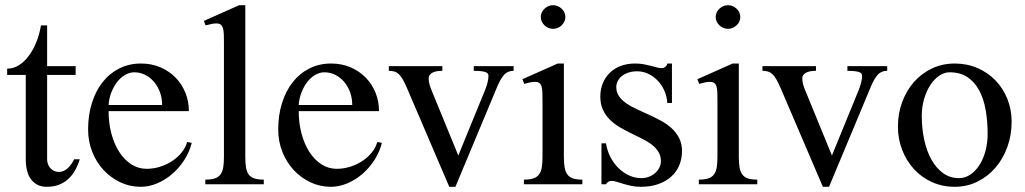

<svg xmlns="http://www.w3.org/2000/svg" viewBox="-20 -716 3982 746"><path d="M7.8 -424.8V-449.2Q31.7 -449.2 53 -462.4Q74.2 -475.6 91.3 -498.3Q108.4 -521 120.8 -551.5Q133.3 -582 139.2 -617.2H163.1V-459H273.9V-424.8H163.1V-97.2Q163.1 -86.9 166.5 -77.9Q169.9 -68.8 176 -62.3Q182.1 -55.7 190.4 -51.8Q198.7 -47.9 208 -47.9Q218.8 -47.9 228 -52.2Q237.3 -56.6 244.6 -63.7Q252 -70.8 257.8 -79.6Q263.7 -88.4 268.1 -97.2H290Q282.7 -73.7 271.5 -54Q260.3 -34.2 244.6 -20Q229 -5.9 208.5 2Q188 9.8 162.1 9.8Q141.1 9.8 125.7 2Q110.4 -5.9 100.1 -19.8Q89.8 -33.7 85 -53.5Q80.1 -73.2 80.1 -97.2V-424.8Z M526.9 9.8Q484.4 9.8 447.3 -7.8Q410.2 -25.4 382.3 -55.4Q354.5 -85.4 338.4 -126Q322.3 -166.5 322.3 -212.9Q322.3 -268.6 336.9 -315.4Q351.6 -362.3 378.4 -396.5Q405.3 -430.7 443.4 -450Q481.4 -469.2 527.8 -469.2Q568.8 -469.2 603 -454.6Q637.2 -439.9 661.9 -414.8Q686.5 -389.6 700.2 -356Q713.9 -322.3 713.9 -284.2H401.9Q401.9 -237.8 412.8 -196.8Q423.8 -155.8 443.4 -125.5Q462.9 -95.2 490 -77.6Q517.1 -60.1 549.8 -60.1Q576.7 -60.1 602.5 -68.4Q628.4 -76.7 649.7 -90.8Q670.9 -105 686 -123.8Q701.2 -142.6 707 -164.1L725.1 -161.1Q716.3 -126 696.3 -94.7Q676.3 -63.5 649.4 -40.3Q622.6 -17.1 590.8 -3.7Q559.1 9.8 526.9 9.8ZM609.9 -308.1Q609.9 -334.5 601.6 -357.4Q593.3 -380.4 578.6 -397.7Q564 -415 544.2 -425Q524.4 -435.1 502 -435.1Q483.4 -435.1 466.1 -425Q448.7 -415 435.3 -397.7Q421.9 -380.4 412.8 -357.4Q403.8 -334.5 401.9 -308.1Z M933.1 -106.9Q933.1 -82.5 935.8 -65.7Q938.5 -48.8 946.3 -38.1Q954.1 -27.3 968.3 -22.7Q982.4 -18.1 1004.9 -18.1V0H777.8V-18.1Q800.8 -18.1 814.9 -22.9Q829.1 -27.8 836.9 -38.6Q844.7 -49.3 847.4 -66.2Q850.1 -83 850.1 -106.9V-549.8Q850.1 -569.3 849.6 -583.5Q849.1 -597.7 846.2 -606.9Q843.3 -616.2 837.2 -620.6Q831.1 -625 819.8 -625Q812.5 -625 802.5 -623Q792.5 -621.1 778.8 -617.2L772 -634.8L909.2 -695.8H933.1Z M1265.6 9.8Q1223.1 9.8 1186 -7.8Q1148.9 -25.4 1121.1 -55.4Q1093.3 -85.4 1077.1 -126Q1061 -166.5 1061 -212.9Q1061 -268.6 1075.7 -315.4Q1090.3 -362.3 1117.2 -396.5Q1144 -430.7 1182.1 -450Q1220.2 -469.2 1266.6 -469.2Q1307.6 -469.2 1341.8 -454.6Q1376 -439.9 1400.6 -414.8Q1425.3 -389.6 1439 -356Q1452.6 -322.3 1452.6 -284.2H1140.6Q1140.6 -237.8 1151.6 -196.8Q1162.6 -155.8 1182.1 -125.5Q1201.7 -95.2 1228.8 -77.6Q1255.9 -60.1 1288.6 -60.1Q1315.4 -60.1 1341.3 -68.4Q1367.2 -76.7 1388.4 -90.8Q1409.7 -105 1424.8 -123.8Q1439.9 -142.6 1445.8 -164.1L1463.9 -161.1Q1455.1 -126 1435.1 -94.7Q1415 -63.5 1388.2 -40.3Q1361.3 -17.1 1329.6 -3.7Q1297.9 9.8 1265.6 9.8ZM1348.6 -308.1Q1348.6 -334.5 1340.3 -357.4Q1332 -380.4 1317.4 -397.7Q1302.7 -415 1283 -425Q1263.2 -435.1 1240.7 -435.1Q1222.2 -435.1 1204.8 -425Q1187.5 -415 1174.1 -397.7Q1160.6 -380.4 1151.6 -357.4Q1142.6 -334.5 1140.6 -308.1Z M1698.7 -459V-440.9Q1672.4 -440.9 1658.9 -432.9Q1645.5 -424.8 1645.5 -412.1Q1645.5 -398.4 1649.7 -385Q1653.8 -371.6 1660.6 -356L1760.7 -111.8L1864.7 -366.2Q1871.6 -382.8 1874.8 -397.5Q1877.9 -412.1 1877.9 -421.9Q1877.9 -433.1 1863 -437Q1848.1 -440.9 1820.8 -440.9V-459H1975.6V-440.9Q1952.6 -440.9 1939 -425.8Q1925.3 -410.6 1912.6 -380.9L1749.5 9.8H1725.6L1562.5 -371.1Q1553.2 -392.6 1545.7 -406.2Q1538.1 -419.9 1530 -427.5Q1522 -435.1 1512.5 -438Q1502.9 -440.9 1490.7 -440.9V-459Z M2128.9 -695.8Q2138.7 -695.8 2147.2 -692.1Q2155.8 -688.5 2162.4 -682.1Q2168.9 -675.8 2172.9 -667.5Q2176.8 -659.2 2176.8 -649.9Q2176.8 -640.6 2172.9 -632.3Q2168.9 -624 2162.4 -617.7Q2155.8 -611.3 2147.2 -607.7Q2138.7 -604 2128.9 -604Q2119.1 -604 2110.6 -607.7Q2102.1 -611.3 2095.5 -617.7Q2088.9 -624 2085 -632.3Q2081.1 -640.6 2081.1 -649.9Q2081.1 -659.2 2085 -667.5Q2088.9 -675.8 2095.5 -682.1Q2102.1 -688.5 2110.6 -692.1Q2119.1 -695.8 2128.9 -695.8ZM2087.9 -323.2Q2087.9 -342.8 2087.4 -356.7Q2086.9 -370.6 2084.2 -379.9Q2081.5 -389.2 2075.4 -393.6Q2069.3 -397.9 2058.1 -397.9Q2050.3 -397.9 2040.3 -396Q2030.3 -394 2017.1 -390.1L2009.8 -408.2L2147 -469.2H2170.9V-106.9Q2170.9 -82.5 2173.8 -65.7Q2176.8 -48.8 2184.6 -38.1Q2192.4 -27.3 2206.3 -22.7Q2220.2 -18.1 2242.7 -18.1V0H2015.6V-18.1Q2038.6 -18.1 2052.7 -22.9Q2066.9 -27.8 2074.7 -38.6Q2082.5 -49.3 2085.2 -66.2Q2087.9 -83 2087.9 -106.9Z M2316.9 -159.2H2334.5Q2338.9 -130.9 2351.6 -106.2Q2364.3 -81.5 2382.8 -63.2Q2401.4 -44.9 2424.3 -34.4Q2447.3 -23.9 2471.7 -23.9Q2487.8 -23.9 2501.7 -29.3Q2515.6 -34.7 2525.9 -43.9Q2536.1 -53.2 2542 -64.9Q2547.9 -76.7 2547.9 -89.8Q2547.9 -110.8 2537.8 -126.7Q2527.8 -142.6 2511.2 -155Q2494.6 -167.5 2473.4 -177.7Q2452.1 -188 2430.2 -199Q2408.2 -210 2387 -222.4Q2365.7 -234.9 2349.1 -251.5Q2332.5 -268.1 2322.5 -289.8Q2312.5 -311.5 2312.5 -340.8Q2312.5 -368.7 2322 -392.1Q2331.5 -415.5 2349.1 -432.9Q2366.7 -450.2 2391.6 -459.7Q2416.5 -469.2 2447.8 -469.2Q2466.3 -469.2 2481.4 -466.3Q2496.6 -463.4 2509 -460.2Q2521.5 -457 2532 -454.1Q2542.5 -451.2 2551.8 -451.2Q2558.6 -451.2 2564.9 -456.3Q2571.3 -461.4 2572.8 -469.2H2590.8V-315.9H2572.8Q2571.3 -341.3 2561.3 -363.8Q2551.3 -386.2 2535.4 -402.8Q2519.5 -419.4 2499 -429.2Q2478.5 -439 2455.6 -439Q2437 -439 2422.1 -434.1Q2407.2 -429.2 2396.7 -420.9Q2386.2 -412.6 2380.4 -401.4Q2374.5 -390.1 2374.5 -377.9Q2374.5 -356.9 2385.5 -341.6Q2396.5 -326.2 2414.3 -314Q2432.1 -301.8 2455.1 -291.3Q2478 -280.8 2502.2 -269.8Q2526.4 -258.8 2549.3 -246.3Q2572.3 -233.9 2590.1 -217.3Q2607.9 -200.7 2618.9 -179.2Q2629.9 -157.7 2629.9 -128.9Q2629.9 -99.6 2619.4 -74.2Q2608.9 -48.8 2588.6 -30.3Q2568.4 -11.7 2538.6 -1Q2508.8 9.8 2469.7 9.8Q2449.2 9.8 2432.4 6.1Q2415.5 2.4 2401.9 -1.7Q2388.2 -5.9 2376.7 -9.5Q2365.2 -13.2 2355.5 -13.2Q2348.6 -13.2 2342.8 -9.3Q2336.9 -5.4 2334.5 0H2316.9Z M2808.6 -695.8Q2818.4 -695.8 2826.9 -692.1Q2835.4 -688.5 2842 -682.1Q2848.6 -675.8 2852.5 -667.5Q2856.4 -659.2 2856.4 -649.9Q2856.4 -640.6 2852.5 -632.3Q2848.6 -624 2842 -617.7Q2835.4 -611.3 2826.9 -607.7Q2818.4 -604 2808.6 -604Q2798.8 -604 2790.3 -607.7Q2781.7 -611.3 2775.1 -617.7Q2768.6 -624 2764.6 -632.3Q2760.7 -640.6 2760.7 -649.9Q2760.7 -659.2 2764.6 -667.5Q2768.6 -675.8 2775.1 -682.1Q2781.7 -688.5 2790.3 -692.1Q2798.8 -695.8 2808.6 -695.8ZM2767.6 -323.2Q2767.6 -342.8 2767.1 -356.7Q2766.6 -370.6 2763.9 -379.9Q2761.2 -389.2 2755.1 -393.6Q2749 -397.9 2737.8 -397.9Q2730 -397.9 2720 -396Q2710 -394 2696.8 -390.1L2689.5 -408.2L2826.7 -469.2H2850.6V-106.9Q2850.6 -82.5 2853.5 -65.7Q2856.4 -48.8 2864.3 -38.1Q2872.1 -27.3 2886 -22.7Q2899.9 -18.1 2922.4 -18.1V0H2695.3V-18.1Q2718.3 -18.1 2732.4 -22.9Q2746.6 -27.8 2754.4 -38.6Q2762.2 -49.3 2764.9 -66.2Q2767.6 -83 2767.6 -106.9Z M3150.4 -459V-440.9Q3124 -440.9 3110.6 -432.9Q3097.2 -424.8 3097.2 -412.1Q3097.2 -398.4 3101.3 -385Q3105.5 -371.6 3112.3 -356L3212.4 -111.8L3316.4 -366.2Q3323.2 -382.8 3326.4 -397.5Q3329.6 -412.1 3329.6 -421.9Q3329.6 -433.1 3314.7 -437Q3299.8 -440.9 3272.5 -440.9V-459H3427.2V-440.9Q3404.3 -440.9 3390.6 -425.8Q3377 -410.6 3364.3 -380.9L3201.2 9.8H3177.2L3014.2 -371.1Q3004.9 -392.6 2997.3 -406.2Q2989.7 -419.9 2981.7 -427.5Q2973.6 -435.1 2964.1 -438Q2954.6 -440.9 2942.4 -440.9V-459Z M3689.5 9.8Q3641.6 9.8 3601.1 -8.5Q3560.5 -26.9 3531.2 -58.8Q3502 -90.8 3485.4 -133.3Q3468.8 -175.8 3468.8 -224.1Q3468.8 -274.9 3485.4 -319.6Q3502 -364.3 3531.2 -397.5Q3560.5 -430.7 3601.1 -450Q3641.6 -469.2 3689.5 -469.2Q3737.3 -469.2 3777.8 -451.7Q3818.4 -434.1 3847.9 -403.6Q3877.4 -373 3894 -331.8Q3910.6 -290.5 3910.6 -243.2Q3910.6 -190.9 3894 -145Q3877.4 -99.1 3847.9 -64.7Q3818.4 -30.3 3777.8 -10.3Q3737.3 9.8 3689.5 9.8ZM3705.6 -23.9Q3730 -23.9 3750.5 -37.8Q3771 -51.8 3785.9 -75.2Q3800.8 -98.6 3809.1 -129.9Q3817.4 -161.1 3817.4 -195.8Q3817.4 -245.6 3809.6 -289.3Q3801.8 -333 3784.2 -365.5Q3766.6 -397.9 3738.5 -416.5Q3710.4 -435.1 3669.4 -435.1Q3648.4 -435.1 3628.9 -421.6Q3609.4 -408.2 3594.5 -385.3Q3579.6 -362.3 3570.6 -331.5Q3561.5 -300.8 3561.5 -266.1Q3561.5 -215.8 3571.3 -171.6Q3581.1 -127.4 3599.6 -94.7Q3618.2 -62 3644.8 -43Q3671.4 -23.9 3705.6 -23.9Z"/></svg>

Font: Tuladha Jejeg
Style: Regular
Weight: 400
Designer: R.S. Wihananto
Foundry: R.S. Wihananto
Version: Version 1.92